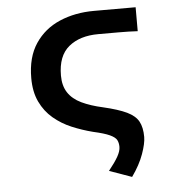

<svg xmlns="http://www.w3.org/2000/svg" viewBox="-50 -538 700 767"><g transform="rotate(-5 300.0 -154.0)"><path d="M449 183 359 151Q384 120 396.5 98Q409 76 409 59Q409 43 403 31.5Q397 20 375.5 10Q354 0 309 -10Q266 -21 225.5 -38Q185 -55 152.5 -82.5Q120 -110 101 -150Q82 -190 82 -245Q82 -329 118.5 -383.5Q155 -438 217 -464.5Q279 -491 355 -491H522V-395Q487 -397 445 -397Q403 -397 364 -397Q290 -397 245.5 -360.5Q201 -324 201 -245Q201 -204 219 -176.5Q237 -149 272.5 -132Q308 -115 358 -104Q418 -90 451.5 -74Q485 -58 498 -34Q511 -10 511 28Q511 54 496 96Q481 138 449 183Z"/></g></svg>

Font: Source Code Pro SemiBold
Style: Regular
Weight: 600
Monospace: yes
Designer: Paul D. Hunt, Teo Tuominen
Foundry: Adobe Systems Incorporated
Version: Version 1.018;hotconv 1.0.116;makeotfexe 2.5.65601